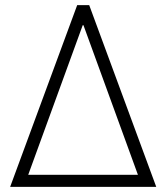

<svg xmlns="http://www.w3.org/2000/svg" viewBox="-20 -727 646 747"><path d="M280.3 -707H327.1L587.9 0H19.5ZM516.6 -46.9 304.7 -628.9H301.8L89.8 -46.9Z"/></svg>

Font: Pretendard Std ExtraLight
Style: Regular
Weight: 200
Designer: Base glyphs from Inter by Rasmus Andersson; Hangeul glyphs from Noto Sans CJK(Source Han Sans) by Jang Soo-young and Kan
Foundry: Kil Hyung-jin
Version: Version 1.309